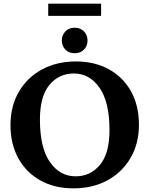

<svg xmlns="http://www.w3.org/2000/svg" viewBox="-20 -1020 820 1053"><path d="M396.5 -683Q499.5 -683 577.5 -639.8Q655.5 -596.5 698.8 -518.5Q742 -440.5 742 -336Q742 -232.5 696 -153.8Q650 -75 569 -31Q488 13 383 13Q279.5 13 201.8 -30.2Q124 -73.5 80.8 -151.5Q37.5 -229.5 37.5 -334Q37.5 -437.5 83.2 -516.2Q129 -595 210 -639Q291 -683 396.5 -683ZM394.5 -53Q476 -53 528.2 -115.8Q580.5 -178.5 580.5 -306Q580.5 -460.5 525.8 -538.8Q471 -617 385 -617Q303 -617 251 -554.2Q199 -491.5 199 -364Q199 -209.5 253.8 -131.2Q308.5 -53 394.5 -53ZM389.5 -728Q358 -728 338.5 -748Q319 -768 319 -797.5Q319 -827.5 338.5 -847.8Q358 -868 389.5 -868Q421 -868 440.5 -847.8Q460 -827.5 460 -797.5Q460 -768 440.5 -748Q421 -728 389.5 -728ZM244.5 -933V-1000H534.5V-933Z"/></svg>

Font: Newsreader 16pt
Style: Bold
Weight: 700
Designer: Hugues Gentile
Foundry: Production Type
Version: Version 1.003; ttfautohint (v1.8.3)